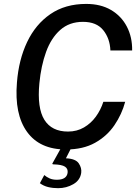

<svg xmlns="http://www.w3.org/2000/svg" viewBox="-20 -753 717 980"><path d="M316.5 10Q183 10 118 -80Q53 -170 66.5 -332Q75.5 -448 118.5 -538.5Q161.5 -629 237.2 -681Q313 -733 420 -733Q494 -733 546.8 -702Q599.5 -671 627.5 -617.2Q655.5 -563.5 654.5 -495.5H543.5Q541 -557 506.8 -599.2Q472.5 -641.5 403.5 -641.5Q334 -641.5 287.5 -600.2Q241 -559 215.2 -488Q189.5 -417 181 -328Q169 -201.5 206.5 -141.5Q244 -81.5 327 -81.5Q372.5 -81.5 408.5 -102.5Q444.5 -123.5 469.5 -158Q494.5 -192.5 507.5 -233.5H619Q602 -170 564.2 -114.2Q526.5 -58.5 465.2 -24.2Q404 10 316.5 10ZM276.5 207.5Q249.5 207.5 225.8 201.8Q202 196 183.5 182L206 140.5Q217.5 150.5 233 157.5Q248.5 164.5 270 164.5Q319.5 164.5 325 129.5Q328 108.5 311.8 97.8Q295.5 87 254 86Q243.5 86 249 78.5L295.5 -5H347L316.5 55Q366 57 382 80.8Q398 104.5 394.5 129.5Q389 167 354 187.2Q319 207.5 276.5 207.5Z"/></svg>

Font: Public Sans Medium
Style: Italic
Weight: 500
Italic angle: -8°
Designer: The Public Sans project authors (U.S. Web Design System). Libre Franklin designed by Pablo Impallari and Rodrigo Fuenzal
Version: Version 1.007; ttfautohint (v1.8.1) -l 8 -r 50 -G 200 -x 14 